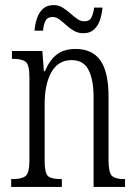

<svg xmlns="http://www.w3.org/2000/svg" viewBox="-20 -737 536 757"><path d="M24 0V-31H31Q67 -31 81.5 -43.5Q96 -56 96 -105V-433Q96 -481 81.5 -493Q67 -505 32 -505H27V-536H147L153 -456H157Q176 -501 204.5 -522.5Q233 -544 278 -544Q344 -544 376 -498.5Q408 -453 408 -355V-105Q408 -56 421.5 -43.5Q435 -31 469 -31H473V0H349V-355Q349 -421 329.5 -460.5Q310 -500 262 -500Q210 -500 183 -453Q156 -406 156 -326V-103Q156 -54 169.5 -42.5Q183 -31 218 -31H224V0ZM309 -606Q288 -606 271.5 -615.5Q255 -625 241 -638Q227 -651 214 -660.5Q201 -670 187 -670Q167 -670 159 -654Q151 -638 150 -616H116Q118 -640 125.5 -663.5Q133 -687 149 -702Q165 -717 192 -717Q211 -717 227 -707Q243 -697 257 -684.5Q271 -672 284.5 -662.5Q298 -653 313 -653Q333 -653 341 -669.5Q349 -686 351 -707H384Q382 -682 374.5 -659Q367 -636 351 -621Q335 -606 309 -606Z"/></svg>

Font: Noto Serif ExtraCondensed Light
Style: Regular
Weight: 300
Width: 2
Designer: Monotype Design Team
Foundry: Monotype Imaging Inc.
Version: Version 2.014; ttfautohint (v1.8.4.7-5d5b)